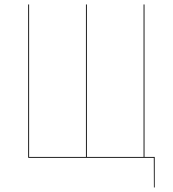

<svg xmlns="http://www.w3.org/2000/svg" viewBox="-20 -702 768 854"><path d="M622.6 -3.9H668V131.8H664.6L664.1 0H105.5V-682.1H109.4V-3.9H362.3V-682.1H366.2V-3.9H618.7V-682.1H622.6Z"/></svg>

Font: Fira Sans Compressed Four
Style: Regular
Weight: 100
Width: 1
Designer: Carrois Corporate & Edenspiekermann AG
Foundry: Carrois Corporate GbR & Edenspiekermann AG
Version: Version 4.203;PS 004.203;hotconv 1.0.88;makeotf.lib2.5.64775